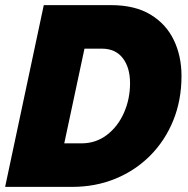

<svg xmlns="http://www.w3.org/2000/svg" viewBox="-23 -730 736 750"><path d="M148 -710H410Q504 -710 565 -673Q626 -636 656 -573.5Q686 -511 686 -433Q686 -339 654 -260Q622 -181 564 -122.5Q506 -64 428 -32Q350 0 259 0H-3ZM295 -170Q351 -170 394 -202.5Q437 -235 461 -289Q485 -343 485 -405Q485 -466 456.5 -503Q428 -540 374 -540H307L228 -170Z"/></svg>

Font: Raleway Black
Style: Italic
Weight: 900
Italic angle: -12°
Designer: Matt McInerney, Pablo Impallari, Rodrigo Fuenzalida
Foundry: Matt McInerney, Pablo Impallari, Rodrigo Fuenzalida
Version: Version 4.101;RELEASE